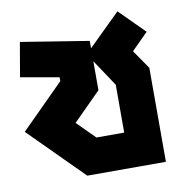

<svg xmlns="http://www.w3.org/2000/svg" viewBox="-91 -581 588 640"><g transform="rotate(-10 203.0 -261.0)"><path d="M348 -522 432 -438 376 -382 420 -318V0H154L-26 -180L120 -326V-339L-10 -362L10 -478L240 -441V-416ZM240 -372V-274L146 -180L206 -120H300V-282Z"/></g></svg>

Font: SOV_raksil
Style: bold
Weight: 700
Version: Version 1.00